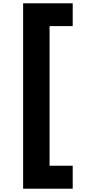

<svg xmlns="http://www.w3.org/2000/svg" viewBox="-20 -933 550 1162"><path d="M420 209V70H280V-775H420V-913H120V209Z"/></svg>

Font: Poppins
Style: Bold
Weight: 700
Designer: Ninad Kale (Devanagari), Jonny Pinhorn (Latin)
Foundry: Indian Type Foundry
Version: 4.004